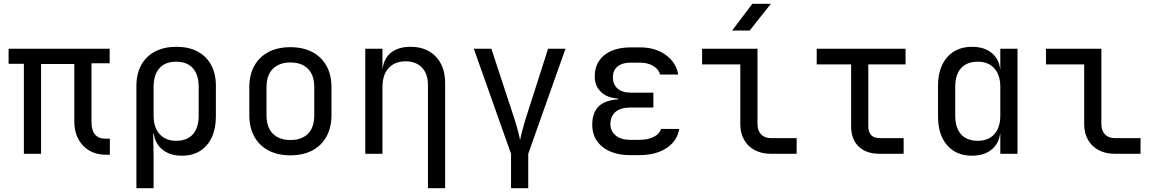

<svg xmlns="http://www.w3.org/2000/svg" viewBox="-20 -805 6040 1005"><path d="M536 5Q460 5 414.5 -43Q369 -91 369 -170V-470H195V0H105V-471H25V-550H554V-474H459V-164Q459 -123 477.5 -101Q496 -79 531 -79H555V5Z M694 180V-356Q694 -419 719.5 -465Q745 -511 792 -535.5Q839 -560 903 -560Q968 -560 1014 -535.5Q1060 -511 1085 -465.5Q1110 -420 1110 -356V-195Q1110 -132 1088.5 -86Q1067 -40 1027.5 -15Q988 10 932 10Q865 10 824.5 -27Q784 -64 784 -126L802 -105H782L784 20V180ZM902 -68Q959 -68 989.5 -102Q1020 -136 1020 -200V-350Q1020 -414 989.5 -448Q959 -482 902 -482Q845 -482 814.5 -448Q784 -414 784 -350V-200Q784 -138 815.5 -103Q847 -68 902 -68Z M1500 8Q1434 8 1386 -17Q1338 -42 1311.5 -89.5Q1285 -137 1285 -202V-348Q1285 -414 1311.5 -461Q1338 -508 1386 -533Q1434 -558 1500 -558Q1566 -558 1614 -533Q1662 -508 1688.5 -461Q1715 -414 1715 -349V-202Q1715 -137 1688.5 -89.5Q1662 -42 1614 -17Q1566 8 1500 8ZM1500 -72Q1559 -72 1592 -105Q1625 -138 1625 -202V-348Q1625 -412 1592 -445Q1559 -478 1500 -478Q1442 -478 1408.5 -445Q1375 -412 1375 -348V-202Q1375 -138 1408.5 -105Q1442 -72 1500 -72Z M1892 0V-550H1982V-445H2001L1982 -424Q1982 -489 2021 -524.5Q2060 -560 2129 -560Q2212 -560 2261 -509Q2310 -458 2310 -370V180H2220V-360Q2220 -419 2188.5 -451.5Q2157 -484 2103 -484Q2047 -484 2014.5 -449Q1982 -414 1982 -350V0Z M2655 180V0L2460 -550H2552L2672 -185Q2680 -161 2685.5 -140.5Q2691 -120 2695 -104.5Q2699 -89 2700.5 -80Q2702 -71 2702 -71Q2702 -71 2704 -80Q2706 -89 2709.5 -104.5Q2713 -120 2719 -140.5Q2725 -161 2732 -185L2849 -550H2940L2745 0V180Z M3326 7H3279Q3188 7 3134 -36Q3080 -79 3080 -152Q3080 -214 3112.5 -247Q3145 -280 3215 -285V-289Q3157 -293 3125 -324.5Q3093 -356 3093 -405Q3093 -452 3115.5 -486Q3138 -520 3180 -538.5Q3222 -557 3281 -557H3331Q3411 -557 3465.5 -517Q3520 -477 3530 -415H3435Q3429 -441 3400.5 -459Q3372 -477 3331 -477H3281Q3251 -477 3230.5 -468Q3210 -459 3199 -442Q3188 -425 3188 -400Q3188 -364 3212 -342Q3236 -320 3282 -320H3400V-242H3279Q3228 -242 3201.5 -219Q3175 -196 3175 -156Q3175 -119 3202.5 -96Q3230 -73 3279 -73H3326Q3373 -73 3403 -89Q3433 -105 3440 -130H3535Q3525 -67 3469 -30Q3413 7 3326 7Z M4015 0Q3967 0 3931 -19Q3895 -38 3875 -73Q3855 -108 3855 -155V-468H3655V-550H3945V-155Q3945 -121 3964 -101.5Q3983 -82 4015 -82H4150V0ZM3812 -645 3918 -785H4015L3904 -645Z M4585 0Q4514 0 4474.5 -38Q4435 -76 4435 -145V-468H4255V-550H4720V-468H4525V-145Q4525 -82 4585 -82H4710V0Z M5068 10Q4985 10 4937.5 -45Q4890 -100 4890 -195V-356Q4890 -451 4938 -505.5Q4986 -560 5068 -560Q5136 -560 5176 -523.5Q5216 -487 5216 -424L5198 -445H5216V-550H5306V0H5216V-105H5198L5216 -126Q5216 -64 5176 -27Q5136 10 5068 10ZM5098 -68Q5154 -68 5185 -103Q5216 -138 5216 -200V-350Q5216 -412 5185 -447Q5154 -482 5098 -482Q5041 -482 5010.5 -448Q4980 -414 4980 -350V-200Q4980 -136 5010.5 -102Q5041 -68 5098 -68Z M5815 0Q5767 0 5731 -19Q5695 -38 5675 -73Q5655 -108 5655 -155V-468H5455V-550H5745V-155Q5745 -121 5764 -101.5Q5783 -82 5815 -82H5950V0Z"/></svg>

Font: JetBrains Mono Zero
Style: Regular-Zero
Weight: 400
Designer: Philipp Nurullin, Konstantin Bulenkov
Foundry: JetBrains
Version: Version 2.211